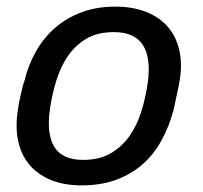

<svg xmlns="http://www.w3.org/2000/svg" viewBox="-20 -550 612 580"><path d="M34 -217Q35 -226 37 -237.5Q39 -249 42 -261Q45 -273 47.5 -284Q50 -295 53 -303Q65 -353 88.5 -394.5Q112 -436 146.5 -466Q181 -496 226.5 -513Q272 -530 328 -530Q383 -530 424 -513Q465 -496 489.5 -466Q514 -436 522.5 -394.5Q531 -353 522 -303Q521 -295 518.5 -284Q516 -273 513.5 -261Q511 -249 508.5 -237.5Q506 -226 504 -217Q491 -168 468 -126Q445 -84 411 -54Q377 -24 331 -7Q285 10 227 10Q172 10 132 -7Q92 -24 67.5 -54Q43 -84 34.5 -126Q26 -168 34 -217ZM231 -67Q281 -67 315.5 -87.5Q350 -108 372.5 -141Q395 -174 407.5 -215Q420 -256 426 -298Q437 -374 412 -413.5Q387 -453 324 -453Q274 -453 240 -432.5Q206 -412 184 -379Q162 -346 149.5 -304.5Q137 -263 131 -222Q120 -146 144 -106.5Q168 -67 231 -67Z"/></svg>

Font: SVN-Rubik
Style: Italic
Weight: 400
Italic angle: -12°
Designer: Hubert and Fischer
Foundry: Hubert & Fischer
Version: Version 2.101; ttfautohint (v1.8.3)